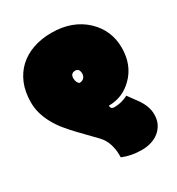

<svg xmlns="http://www.w3.org/2000/svg" viewBox="-190 -768 821 890"><g transform="rotate(-30 220.0 -323.0)"><path d="M200.2 -429.2Q200.2 -406.2 214.4 -396Q230 -396 238.5 -405Q247.1 -414.1 247.1 -427.7Q247.1 -455.6 224.6 -455.6Q213.9 -455.6 207 -449.2Q200.2 -442.9 200.2 -429.2ZM207.5 -17.6Q207.5 -44.4 198.5 -73.2Q189.5 -102.1 168.9 -124L85.9 -210Q64 -232.9 43.7 -257.6Q23.4 -282.2 8.1 -309.6Q-7.3 -336.9 -16.6 -366.9Q-25.9 -397 -25.9 -430.2Q-25.9 -485.8 -8.1 -529.1Q9.8 -572.3 41.7 -601.8Q73.7 -631.3 118.4 -647Q163.1 -662.6 217.3 -662.6Q329.1 -662.6 399.9 -595.7Q465.8 -532.2 465.8 -439.9Q465.8 -347.2 406.7 -289.6Q353.5 -236.8 279.3 -236.8Q279.3 -217.8 298.8 -217.8Q336.4 -217.8 372.6 -236.3L410.2 -185.1Q441.9 -140.6 441.9 -96.7Q441.9 -68.8 431.4 -47.6Q420.9 -26.4 402.8 -11.7Q384.8 2.9 361.1 10.3Q337.4 17.6 311.5 17.6Q253.9 17.6 207.5 -2Z"/></g></svg>

Font: Modak sl
Style: Regular
Weight: 400
Designer: Sarang Kulkarni, Maithili Shingre, Noopur Datye
Foundry: Ek Type
Version: Version 1.036;PS Version 1.000;hotconv 1.0.79;makeotf.lib2.5